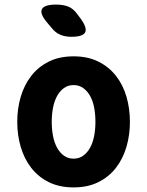

<svg xmlns="http://www.w3.org/2000/svg" viewBox="-20 -805 640 835"><path d="M300 10Q238 10 192 -13Q146 -36 115.5 -75.5Q85 -115 70 -166.5Q55 -218 55 -275Q55 -332 70 -383.5Q85 -435 115.5 -474.5Q146 -514 192 -537Q238 -560 300 -560Q362 -560 408 -537Q454 -514 484.5 -475Q515 -436 530 -384.5Q545 -333 545 -275Q545 -218 530 -166.5Q515 -115 484.5 -75.5Q454 -36 408 -13Q362 10 300 10ZM300 -115Q324 -115 342 -128Q360 -141 372 -163Q384 -185 389.5 -214Q395 -243 395 -275Q395 -308 389.5 -337Q384 -366 372 -387.5Q360 -409 342 -422Q324 -435 300 -435Q276 -435 258 -422Q240 -409 228 -387Q216 -365 210.5 -336Q205 -307 205 -275Q205 -243 210.5 -214Q216 -185 228 -163Q240 -141 258 -128Q276 -115 300 -115ZM205 -683 184 -708Q152 -746 162.5 -765.5Q173 -785 224 -785Q255 -785 276.5 -776.5Q298 -768 315 -745L330 -725Q360 -684 350.5 -664.5Q341 -645 290 -645Q264 -645 243 -653.5Q222 -662 205 -683Z"/></svg>

Font: Maple Mono ExtraBold
Style: Regular
Weight: 800
Monospace: yes
Designer: subframe7536
Version: Version 7.000